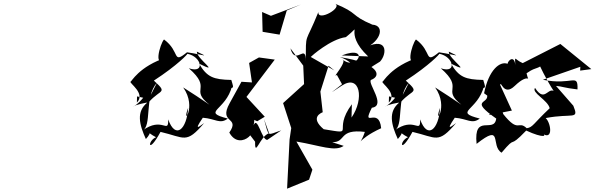

<svg xmlns="http://www.w3.org/2000/svg" viewBox="-20 -841 3571 1153"><path d="M803 -262 840 -254C777 -175 736 -203 866 -226C796 -171 817 -92 856 -6C935 -92 797 -78 917 -17C864 5 867 93 944 -49C1090 -15 1097 26 1206 -102C1187 -90 1135 -42 1198 -134C1275 -128 1301 -93 1348 -129C1185 -171 1337 -174 1374 -326L1274 -306C1392 -318 1388 -295 1369 -361C1261 -363 1223 -378 1175 -459C1312 -391 1160 -488 1162 -531C1238 -494 1214 -510 1103 -527C1012 -453 1065 -530 965 -604C941 -579 894 -411 985 -498C811 -442 768 -346 764 -351C753 -343 857 -280 802 -225ZM1080 -316C1167 -194 1066 -76 1110 -194C1102 -64 1034 -1 990 -124C992 -30 956 -147 833 -55C896 -83 843 -255 923 -345L840 -181C923 -318 1005 -266 904 -357C1047 -450 1109 -518 1105 -518C1190 -502 1215 -397 1114 -431C1259 -304 1115 -309 1238 -212C1187 -247 1134 -282 1080 -316Z M1512 10C1510 109 1541 -24 1596 -41L1565 -127C1597 -11 1582 -31 1669 -58L1585 -1C1552 2 1526 -150 1503 -88C1524 -186 1454 -137 1525 -113L1570 -140L1460 -259L1630 -483L1535 -496L1476 -463L1493 -346L1430 -350L1359 -221C1290 -97 1425 -142 1357 -45C1426 81 1570 -90 1445 -78ZM1554 -769 1557 -650 1659 -633 1702 -778 1787 -814 1607 -746Z M1975 13C2061 14 2010 -68 2171 -49C2137 54 2111 1 2269 -71C2256 -206 2148 -63 2213 -194C2302 -206 2185 -342 2208 -361C2276 -386 2252 -462 2021 -498C2134 -464 2136 -349 2174 -394C2149 -400 2212 -441 2262 -471C2306 -517 2313 -637 2147 -542C2265 -579 2298 -688 2216 -693C2079 -751 2138 -760 1987 -821C2050 -800 1885 -707 1892 -769C1810 -565 1818 -657 1816 -471C1819 -590 1754 -440 1724 -551L1801 -447L1806 -336L1680 -222L1729 -72L1719 -4L1704 292L1836 238L1856 178L1760 9C1903 33 1991 72 2044 35ZM2093 -215C1971 -50 2126 -32 1924 -65C1839 -136 1909 -163 1918 -167L1904 -291L1953 -446L1988 -418L1846 -499C1850 -504 1965 -606 2057 -618C2176 -713 2031 -653 2191 -502L2032 -508C2208 -576 2122 -407 2035 -486C2071 -473 1967 -365 2003 -391L2034 -335C1970 -284 1941 -266 2033 -327C2142 -398 2169 -248 2091 -135Z M2316 -262 2353 -254C2290 -175 2249 -203 2379 -226C2309 -171 2330 -92 2369 -6C2448 -92 2310 -78 2430 -17C2377 5 2380 93 2457 -49C2603 -15 2610 26 2719 -102C2700 -90 2648 -42 2711 -134C2788 -128 2814 -93 2861 -129C2698 -171 2850 -174 2887 -326L2787 -306C2905 -318 2901 -295 2882 -361C2774 -363 2736 -378 2688 -459C2825 -391 2673 -488 2675 -531C2751 -494 2727 -510 2616 -527C2525 -453 2578 -530 2478 -604C2454 -579 2407 -411 2498 -498C2324 -442 2281 -346 2277 -351C2266 -343 2370 -280 2315 -225ZM2593 -316C2680 -194 2579 -76 2623 -194C2615 -64 2547 -1 2503 -124C2505 -30 2469 -147 2346 -55C2409 -83 2356 -255 2436 -345L2353 -181C2436 -318 2518 -266 2417 -357C2560 -450 2622 -518 2618 -518C2703 -502 2728 -397 2627 -431C2772 -304 2628 -309 2751 -212C2700 -247 2647 -282 2593 -316Z M3464 -417 3531 -426 3345 -577 3119 -462C3064 -485 3073 -520 3075 -431C3076 -518 3031 -481 3028 -458C2982 -475 2915 -422 2887 -281L2906 -267C2911 -215 2799 -242 2960 -129C2948 -36 2823 -164 2842 23C3004 -105 2923 34 2992 76C3090 -40 3024 64 3140 -57C3243 -9 3282 -19 3216 -55C3306 25 3292 -99 3257 -132C3419 -163 3459 -118 3423 -206L3319 -325C3358 -322 3363 -314 3448 -304C3451 -406 3419 -326 3240 -362L3465 -440ZM3167 -417C3203 -439 3268 -435 3206 -491C3203 -466 3328 -239 3329 -272C3273 -352 3260 -209 3193 -313C3170 -284 3270 -240 3281 -191C3180 -96 3181 -77 3143 -71C3091 -121 3096 -38 3002 -156C2975 -257 2952 -179 2916 -150L3054 -177L2984 -330C2987 -364 3003 -259 3071 -325C3165 -415 3158 -329 3142 -401Z"/></svg>

Font: Asimov Silicon
Style: Regular
Weight: 400
Designer: Google
Version: Version 2.000980; 2014